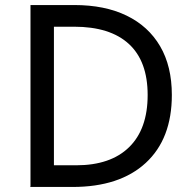

<svg xmlns="http://www.w3.org/2000/svg" viewBox="-20 -742 757 762"><path d="M100 0 101 -4V-722H275Q396 -722 482.5 -680Q569 -638 615.5 -558.5Q662 -479 662 -365Q662 -191 558.5 -95.5Q455 0 268 0ZM194 -86H282Q419 -86 492.5 -158Q566 -230 566 -365Q566 -499 491.5 -567.5Q417 -636 274 -636H194Z"/></svg>

Font: Borel
Style: Regular
Weight: 400
Designer: Rosalie Wagner
Foundry: ANRT
Version: Version 1.007; ttfautohint (v1.8.4.7-5d5b)